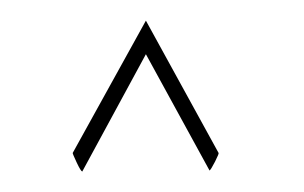

<svg xmlns="http://www.w3.org/2000/svg" viewBox="-20 -815 296 187"><path d="M192.9 -666Q193.4 -665.5 189.5 -657.7Q185.5 -649.9 184.1 -648.9L122.1 -762.2L60.1 -647.9Q58.6 -648.4 54.7 -656.7Q50.8 -665 50.8 -666L122.1 -794.9Z"/></svg>

Font: Anticva
Style: Regular
Weight: 400
Version: Version 1.000